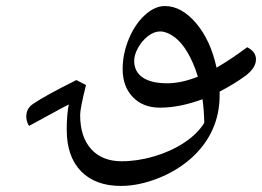

<svg xmlns="http://www.w3.org/2000/svg" viewBox="-20 -360 876 642"><path d="M806.6 -202.1Q835.9 -187 835.9 -161.6Q835.9 -132.3 799.6 -105.7Q763.2 -79.1 714.4 -53.7V-41Q714.4 22 689.5 75.7Q664.6 129.4 617.2 170.9Q569.8 212.4 506.1 237.1Q442.4 261.7 384.3 261.7Q298.8 261.7 251 212.6Q203.1 163.6 203.1 73.7Q203.1 23.9 210 -10.7L186.5 1.5L77.1 61Q67.9 46.4 67.9 29.8Q67.9 2 90.8 -12.7Q131.3 -40.5 235.4 -92.3L267.6 -75.7Q248 2.4 248 24.4Q248 97.7 284.7 138.4Q321.3 179.2 386.7 179.2Q439 179.2 494.4 163.1Q549.8 147 594.5 117.9Q639.2 88.9 663.1 50.8Q662.1 8.3 657.2 -28.3Q580.6 0 515.1 0Q458 0 424.1 -35.4Q390.1 -70.8 390.1 -128.9Q390.1 -179.7 410.6 -229.5Q431.2 -279.3 464.4 -309.6Q497.6 -339.8 531.2 -339.8Q586.9 -339.8 635.5 -282.7Q684.1 -225.6 704.1 -133.8Q751.5 -161.1 806.6 -202.1ZM539.1 -81.5Q585.9 -81.5 641.6 -103.5Q627.4 -150.4 606.7 -185.3Q585.9 -220.2 561.3 -237.5Q536.6 -254.9 515.6 -254.9Q495.1 -254.9 474.9 -239.3Q454.6 -223.6 441.7 -200.2Q428.7 -176.8 428.7 -156.7Q428.7 -120.1 457.3 -100.8Q485.8 -81.5 539.1 -81.5Z"/></svg>

Font: Noto Naskh Arabic
Style: Regular
Weight: 400
Designer: Monotype Design team
Foundry: Monotype Imaging Inc.
Version: Version 1.01